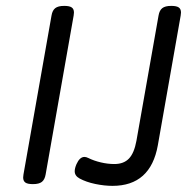

<svg xmlns="http://www.w3.org/2000/svg" viewBox="-20 -604 640 635"><path d="M224.6 -562.5Q224.6 -560.5 223.6 -552.7L130.9 -26.9Q127.9 -9.8 118.4 -2.4Q108.9 4.9 89.4 4.9H88.4Q71.3 4.9 64 -0.2Q56.6 -5.4 56.6 -17.1Q56.6 -19 57.6 -26.9L150.4 -552.7Q153.3 -569.8 162.8 -577.1Q172.4 -584.5 191.9 -584.5H192.9Q210 -584.5 217.3 -579.3Q224.6 -574.2 224.6 -562.5ZM578.6 -562.5Q578.6 -560.5 577.6 -552.7L502 -123.5Q478 10.7 352.1 10.7Q325.2 10.7 294.9 4.4Q264.6 -2 243.2 -13.7Q227.1 -22.5 227.1 -37.6Q227.1 -47.4 232.9 -61Q243.7 -85 259.3 -85Q265.1 -85 272 -81.5Q290.5 -72.3 313.5 -66.9Q336.4 -61.5 358.4 -61.5Q389.2 -61.5 406.5 -79.6Q423.8 -97.7 431.2 -138.2L504.4 -552.7Q507.3 -569.8 516.8 -577.1Q526.4 -584.5 545.9 -584.5H546.9Q564 -584.5 571.3 -579.3Q578.6 -574.2 578.6 -562.5Z"/></svg>

Font: Courier Prime Sans
Style: Italic
Weight: 400
Italic angle: -10°
Designer: Alan Dague-Greene
Foundry: Quote-Unquote Apps
Version: Version 3.020